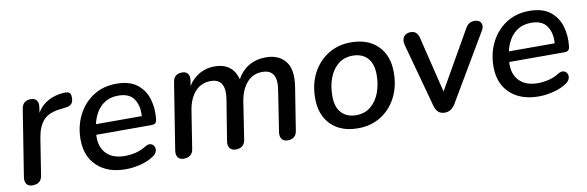

<svg xmlns="http://www.w3.org/2000/svg" viewBox="-42 -810 3456 1131"><g transform="rotate(-10 1686.5 -244.5)"><path d="M82 7Q58 7 47 -8Q36 -23 40 -50L103 -446Q110 -495 160 -495Q183 -495 194 -480Q205 -465 201 -438L196 -406Q220 -449 263 -472Q306 -495 358 -498Q383 -499 391.5 -490.5Q400 -482 400 -463Q400 -437 388 -424.5Q376 -412 349 -410L325 -407Q251 -400 218.5 -363Q186 -326 176 -262L141 -41Q134 7 82 7Z M641 9Q533 9 470 -49.5Q407 -108 407 -209Q407 -289 440 -354.5Q473 -420 532.5 -458.5Q592 -497 671 -497Q750 -497 795 -461.5Q840 -426 856.5 -370Q873 -314 866 -252Q864 -233 856 -227Q848 -221 833 -221H503Q498 -151 536.5 -110Q575 -69 648 -69Q681 -69 714 -77Q747 -85 775 -103Q795 -115 809 -111Q823 -107 829.5 -94Q836 -81 831.5 -65.5Q827 -50 810 -38Q775 -14 728.5 -2.5Q682 9 641 9ZM670 -426Q623 -426 590.5 -405.5Q558 -385 539 -352.5Q520 -320 512 -283H786Q791 -343 764 -384.5Q737 -426 670 -426Z M986 7Q963 7 952 -8Q941 -23 945 -50L1008 -446Q1015 -495 1064 -495Q1088 -495 1098.5 -480Q1109 -465 1105 -438L1100 -408Q1128 -452 1169 -474.5Q1210 -497 1258 -497Q1365 -497 1393 -397Q1419 -445 1463 -471Q1507 -497 1566 -497Q1642 -497 1682 -447.5Q1722 -398 1705 -293L1665 -41Q1658 7 1609 7Q1585 7 1573.5 -8Q1562 -23 1566 -50L1604 -296Q1623 -416 1530 -416Q1474 -416 1438 -375.5Q1402 -335 1390 -263L1356 -41Q1348 7 1298 7Q1274 7 1262.5 -8Q1251 -23 1255 -50L1295 -296Q1313 -416 1221 -416Q1165 -416 1128 -375.5Q1091 -335 1080 -263L1045 -41Q1038 7 986 7Z M2030 9Q1927 9 1868.5 -49.5Q1810 -108 1810 -208Q1810 -293 1844 -358Q1878 -423 1937.5 -460Q1997 -497 2073 -497Q2176 -497 2234.5 -438.5Q2293 -380 2293 -280Q2293 -195 2259 -129.5Q2225 -64 2165.5 -27.5Q2106 9 2030 9ZM2032 -69Q2083 -69 2118.5 -98Q2154 -127 2172.5 -175.5Q2191 -224 2191 -283Q2191 -349 2159 -383.5Q2127 -418 2071 -418Q2020 -418 1984.5 -389.5Q1949 -361 1930.5 -312.5Q1912 -264 1912 -204Q1912 -138 1944 -103.5Q1976 -69 2032 -69Z M2549 7Q2525 7 2510.5 -5.5Q2496 -18 2489 -42L2385 -424Q2376 -455 2389 -475Q2402 -495 2431 -495Q2451 -495 2463 -484.5Q2475 -474 2481 -449L2562 -117L2758 -460Q2769 -479 2781.5 -487Q2794 -495 2813 -495Q2842 -495 2852 -475.5Q2862 -456 2846 -430L2611 -32Q2587 7 2549 7Z M3111 9Q3003 9 2940 -49.5Q2877 -108 2877 -209Q2877 -289 2910 -354.5Q2943 -420 3002.5 -458.5Q3062 -497 3141 -497Q3220 -497 3265 -461.5Q3310 -426 3326.5 -370Q3343 -314 3336 -252Q3334 -233 3326 -227Q3318 -221 3303 -221H2973Q2968 -151 3006.5 -110Q3045 -69 3118 -69Q3151 -69 3184 -77Q3217 -85 3245 -103Q3265 -115 3279 -111Q3293 -107 3299.5 -94Q3306 -81 3301.5 -65.5Q3297 -50 3280 -38Q3245 -14 3198.5 -2.5Q3152 9 3111 9ZM3140 -426Q3093 -426 3060.5 -405.5Q3028 -385 3009 -352.5Q2990 -320 2982 -283H3256Q3261 -343 3234 -384.5Q3207 -426 3140 -426Z"/></g></svg>

Font: Nunito SemiBold
Style: Italic
Weight: 600
Italic angle: -9°
Designer: Vernon Adams
Foundry: Vernon Adams
Version: Version 3.601; ttfautohint (v1.8.2.53-6de2)